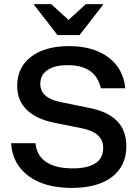

<svg xmlns="http://www.w3.org/2000/svg" viewBox="-20 -911 681 941"><path d="M331.7 10Q199.2 10 120.4 -47.9Q41.7 -105.8 34.2 -209.2H154.2Q159.2 -149.2 205.8 -117.5Q252.5 -85.8 335.8 -85.8Q409.2 -85.8 447.5 -110.8Q485.8 -135.8 485.8 -185.8Q485.8 -224.2 460 -247.9Q434.2 -271.7 380.8 -282.5L247.5 -309.2Q156.7 -327.5 110.4 -373.3Q64.2 -419.2 64.2 -490Q64.2 -580.8 132.5 -632.9Q200.8 -685 318.3 -685Q436.7 -685 510.4 -630.4Q584.2 -575.8 594.2 -478.3H474.2Q449.2 -591.7 311.7 -591.7Q249.2 -591.7 213.3 -567.9Q177.5 -544.2 177.5 -500Q177.5 -430.8 276.7 -410.8L415.8 -382.5Q509.2 -364.2 554.2 -317.5Q599.2 -270.8 599.2 -194.2Q599.2 -97.5 528.8 -43.8Q458.3 10 331.7 10ZM261.7 -739.2 146.7 -887.5V-890.8H230.8L315.8 -813.3L400.8 -890.8H485V-887.5L370 -739.2Z"/></svg>

Font: Funnel Display Medium
Style: Regular
Weight: 500
Designer: NORD ID, Kristian Moeller
Foundry: Dicotype
Version: Version 1.000